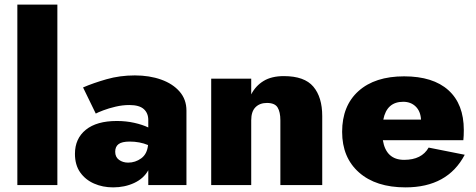

<svg xmlns="http://www.w3.org/2000/svg" viewBox="-20 -800 2059 830"><path d="M55 -780H228V0H55Z M394 -309 339 -422Q383 -441 440.5 -457.5Q498 -474 563 -474Q626 -474 676.5 -456Q727 -438 756.5 -404Q786 -370 786 -322V0H621V-64Q601 -28 560 -9Q519 10 469 10Q424 10 386.5 -6.5Q349 -23 326.5 -55Q304 -87 304 -135Q304 -201 351 -239Q398 -277 485 -277Q525 -277 560.5 -269Q596 -261 621 -249V-281Q621 -311 601.5 -328.5Q582 -346 539 -346Q510 -346 480 -339Q450 -332 426.5 -323Q403 -314 394 -309ZM478 -144Q478 -121 494.5 -109Q511 -97 534 -97Q565 -97 590.5 -115.5Q616 -134 620 -173Q584 -188 541 -188Q507 -188 492.5 -177Q478 -166 478 -144Z M1192 -280Q1192 -316 1180 -335.5Q1168 -355 1134 -355Q1103 -355 1084.5 -336.5Q1066 -318 1066 -280V0H893V-460H1066V-392Q1085 -429 1119.5 -450Q1154 -471 1207 -471Q1296 -471 1334.5 -425.5Q1373 -380 1373 -298V0H1192Z M1733 10Q1605 10 1532 -54.5Q1459 -119 1459 -230Q1459 -343 1530 -406.5Q1601 -470 1727 -470Q1852 -470 1918.5 -410Q1985 -350 1985 -238Q1985 -226 1984.5 -214.5Q1984 -203 1983 -194H1635Q1649 -109 1727 -109Q1803 -109 1833 -162L1989 -131Q1915 10 1733 10ZM1723 -360Q1652 -360 1637 -283H1800Q1798 -319 1777 -339.5Q1756 -360 1723 -360Z"/></svg>

Font: Jost* Heavy
Style: Regular
Weight: 800
Version: Version 3.7